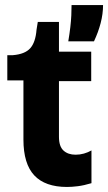

<svg xmlns="http://www.w3.org/2000/svg" viewBox="-20 -730 429 762"><path d="M246 12Q159 12 116 -34Q73 -80 73 -176V-411H9V-511H31Q79 -515 100 -538.5Q121 -562 125 -612L130 -643H214V-525H342V-408H214V-187Q214 -149 232 -132.5Q250 -116 280 -116Q297 -116 313 -120.5Q329 -125 343 -133V-3Q313 6 289 9Q265 12 246 12ZM251 -566Q256 -596 259 -621.5Q262 -647 263 -669Q264 -691 264 -710H389Q389 -675 379.5 -638.5Q370 -602 353 -566Z"/></svg>

Font: Bricolage Grotesque 72pt
Style: Bold
Weight: 700
Designer: Mathieu Triay
Foundry: Atelier Triay
Version: Version 1.001;gftools[0.9.33.dev8+g029e19f]